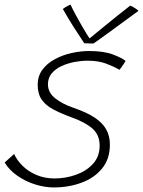

<svg xmlns="http://www.w3.org/2000/svg" viewBox="-54 -781 628 843"><path d="M182 42Q143 42 101 29Q59 16 23 -8.8Q-13 -33.5 -33.5 -67.5Q-28.5 -72 -22.8 -77.2Q-17 -82.5 -11 -87.8Q-5 -93 0 -97.5Q5 -102 8 -105Q20 -77.5 45.2 -52.8Q70.5 -28 106.2 -12.8Q142 2.5 185 2.5Q234.5 2.5 280 -13.8Q325.5 -30 354.5 -62Q383.5 -94 383.5 -141.5Q383.5 -188 353 -215.5Q322.5 -243 263.5 -264.5Q215.5 -282 181.5 -299.8Q147.5 -317.5 129.5 -343Q111.5 -368.5 111.5 -408Q111.5 -447 132.2 -475Q153 -503 187 -521.2Q221 -539.5 260.5 -548.2Q300 -557 337.5 -557Q401.5 -557 441.8 -541.8Q482 -526.5 497.5 -513.5Q493.5 -506.5 488.2 -498.8Q483 -491 478.5 -484.8Q474 -478.5 470.5 -474.5Q447 -488.5 412.5 -501.5Q378 -514.5 330.5 -514.5Q303 -514.5 272.8 -508.8Q242.5 -503 216 -490.8Q189.5 -478.5 173 -458.8Q156.5 -439 156.5 -411Q156.5 -375 187.8 -349.8Q219 -324.5 270.5 -307Q327.5 -287.5 362.2 -264.2Q397 -241 412.8 -212Q428.5 -183 428.5 -146.5Q428.5 -83 394.2 -41.2Q360 0.5 303.8 21.2Q247.5 42 182 42ZM518 -756.5Q524 -754 529.2 -751Q534.5 -748 539.2 -745Q544 -742 547.8 -739Q551.5 -736 554 -733.5Q510.5 -701.5 477 -677Q443.5 -652.5 419.5 -635Q395.5 -617.5 380 -606.5Q364.5 -595.5 356.5 -590Q350 -590 342.5 -590.2Q335 -590.5 328.2 -590.8Q321.5 -591 316 -591Q293 -625.5 269.5 -662.2Q246 -699 222 -741.5Q226 -745 231.2 -748.2Q236.5 -751.5 242.8 -754.8Q249 -758 255.5 -761Q265 -740.5 278.2 -716Q291.5 -691.5 304.8 -668.5Q318 -645.5 328.2 -629.2Q338.5 -613 342 -609.5H336Q354.5 -625 387.8 -652.2Q421 -679.5 456.5 -708Q492 -736.5 518 -756.5Z"/></svg>

Font: Grandstander Thin Thin
Style: Italic
Weight: 250
Italic angle: -15°
Version: Version 1.200